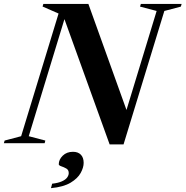

<svg xmlns="http://www.w3.org/2000/svg" viewBox="-58 -725 940 972"><path d="M595 -133 569.5 -126 735 -669.5 651 -691.5 655 -705H861.5L857.5 -691.5L774 -669.5L567.5 6H497L260.5 -649.5L277.5 -658.5L87.5 -35.5L171.5 -13.5L168 0H-38.5L-34.5 -13.5L49 -35.5L238.5 -656.5L157.5 -692L161.5 -705H389.5ZM239.5 106.5Q239.5 83 259.5 63.2Q279.5 43.5 311.5 43.5Q337 43.5 351.2 58Q365.5 72.5 365.5 99.5Q365.5 123 350.5 150.5Q335.5 178 299.5 199.8Q263.5 221.5 200 227.5L206 205Q236.5 201.5 255 193.2Q273.5 185 281.8 173.8Q290 162.5 290 151Q290 135 277.5 128Q265 121 252.2 116.8Q239.5 112.5 239.5 106.5Z"/></svg>

Font: Newsreader 60pt SemiBold
Style: Italic
Weight: 600
Italic angle: -17°
Designer: Hugues Gentile
Foundry: Production Type
Version: Version 1.003